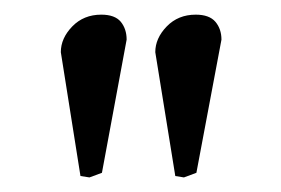

<svg xmlns="http://www.w3.org/2000/svg" viewBox="-20 -664 383 262"><path d="M89.8 -423.8 63 -592.8Q63 -611.8 78.6 -627.9Q94.2 -644 118.2 -644Q136.7 -644 144.8 -634.3Q152.8 -624.5 152.8 -609.9L119.1 -428.2L102.1 -421.9ZM219.2 -423.8 191.9 -592.8Q191.9 -611.8 207.5 -627.9Q223.1 -644 247.1 -644Q265.6 -644 273.9 -634.3Q282.2 -624.5 282.2 -609.9L248 -428.2L231 -421.9Z"/></svg>

Font: Common Serif News
Style: Regular
Weight: 450
Designer: Philipp H. Poll, Khaled Hosny
Foundry: Stefan Peev, Context Ltd.
Version: Version 1.026